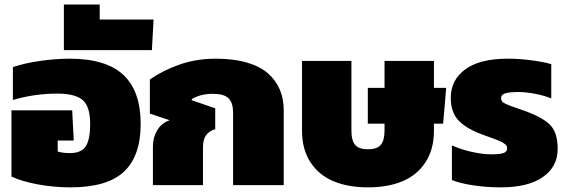

<svg xmlns="http://www.w3.org/2000/svg" viewBox="-20 -805 2465 835"><path d="M286.1 9.8Q213.4 9.8 144 -3.2Q74.7 -16.1 29.8 -37.1V-325.2H293.9L300.8 -193.8H231V-146Q253.4 -139.2 283.2 -139.2Q333.5 -139.2 352.8 -168.5Q372.1 -197.8 372.1 -266.1Q372.1 -342.3 339.4 -370.1Q306.6 -397.9 230 -397.9Q128.4 -397.9 36.1 -370.1V-513.2Q87.9 -530.8 156.2 -540.3Q224.6 -549.8 282.2 -549.8Q441.4 -549.8 516.6 -479.2Q591.8 -408.7 591.8 -266.1Q591.8 -126.5 519 -58.3Q446.3 9.8 286.1 9.8Z M257.8 -586.9V-785.2H413.6V-720.2H647.9L640.6 -586.9Z M645 0V-168.9Q645 -207 663.8 -238.5Q682.6 -270 717.8 -282.2L631.8 -311V-459Q686.5 -498 760 -523.9Q833.5 -549.8 918.9 -549.8Q996.1 -549.8 1053.7 -533Q1111.3 -516.1 1145.8 -485.6Q1180.2 -455.1 1197 -415Q1213.9 -375 1213.9 -325.2V0H993.7V-314Q993.7 -358.9 973.6 -377.9Q953.6 -397 905.8 -397Q852.1 -397 814 -374V-369.1L916 -334V-243.2Q888.7 -234.9 875.7 -216.3Q862.8 -197.8 862.8 -165V0Z M1293.5 -236.8V-540H1508.3V-237.8Q1508.3 -193.4 1524.7 -174.6Q1541 -155.8 1580.6 -155.8Q1619.1 -155.8 1635.7 -174.6Q1652.3 -193.4 1652.3 -237.8V-267.1H1579.6V-422.9H1652.3V-540H1867.2V-422.9H1920.4L1907.2 -267.1H1867.2V-236.8Q1867.2 -155.3 1830.3 -99.1Q1793.5 -43 1730 -16.6Q1666.5 9.8 1580.6 9.8Q1494.6 9.8 1430.9 -16.6Q1367.2 -43 1330.3 -99.1Q1293.5 -155.3 1293.5 -236.8Z M2158.2 9.8Q2094.2 9.8 2035.9 0.7Q1977.5 -8.3 1945.3 -22V-172.9Q1981.4 -155.8 2030.3 -144.8Q2079.1 -133.8 2116.2 -133.8Q2153.8 -133.8 2169.7 -139.4Q2185.5 -145 2185.5 -159.2Q2185.5 -165 2183.3 -169.7Q2181.2 -174.3 2175.5 -178.7Q2169.9 -183.1 2164.3 -186.3Q2158.7 -189.5 2147.2 -194.1Q2135.7 -198.7 2126.7 -202.1Q2117.7 -205.6 2100.8 -211.4Q2084 -217.3 2071.3 -222.2Q2001.5 -249.5 1970.9 -284.7Q1940.4 -319.8 1940.4 -379.9Q1940.4 -457 2003.4 -503.4Q2066.4 -549.8 2188.5 -549.8Q2237.8 -549.8 2291.7 -542.7Q2345.7 -535.6 2377.4 -525.9V-377Q2346.7 -389.6 2306.6 -397.2Q2266.6 -404.8 2235.4 -404.8Q2197.3 -404.8 2178.2 -399.4Q2159.2 -394 2159.2 -377.9Q2159.2 -370.6 2163.3 -364.7Q2167.5 -358.9 2178.7 -353.5Q2189.9 -348.1 2200 -344.5Q2210 -340.8 2231.4 -333.5Q2252.9 -326.2 2267.6 -320.8Q2349.1 -290 2377.2 -256.6Q2405.3 -223.1 2405.3 -157.2Q2405.3 -80.1 2341.1 -35.2Q2276.9 9.8 2158.2 9.8Z"/></svg>

Font: Kanit ExtraBold
Style: Regular
Weight: 800
Designer: Katatrad Team
Foundry: CadsonDemak
Version: Version 1.000;PS 001.000;hotconv 1.0.88;makeotf.lib2.5.64775